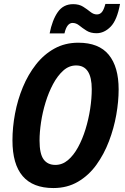

<svg xmlns="http://www.w3.org/2000/svg" viewBox="-20 -941 634 971"><path d="M250 10Q43 10 43 -231Q43 -297 56 -366.5Q69 -436 95.5 -500Q122 -564 162 -615Q202 -666 255.5 -695.5Q309 -725 376 -725Q480 -725 530 -664Q580 -603 580 -489Q580 -428 568 -360Q556 -292 531 -226.5Q506 -161 467.5 -107.5Q429 -54 374.5 -22Q320 10 250 10ZM260 -107Q295 -107 323.5 -131Q352 -155 374.5 -196Q397 -237 412.5 -287.5Q428 -338 436 -390.5Q444 -443 444 -490Q444 -610 365 -610Q329 -610 300 -584Q271 -558 248.5 -516Q226 -474 210.5 -423.5Q195 -373 187.5 -322.5Q180 -272 180 -230Q180 -163 200.5 -135Q221 -107 260 -107ZM231 -772Q244 -839 272 -879.5Q300 -920 350 -920Q380 -920 400.5 -907Q421 -894 437 -881Q453 -868 470 -868Q485 -868 495 -879.5Q505 -891 513 -921H587Q572 -839 539.5 -806Q507 -773 468 -773Q438 -773 417.5 -786Q397 -799 381 -812Q365 -825 347 -825Q318 -825 306 -772Z"/></svg>

Font: Noto Sans Condensed
Style: Bold Italic
Weight: 700
Width: 3
Italic angle: -12°
Designer: Monotype Design Team
Foundry: Monotype Imaging Inc.
Version: Version 2.013; ttfautohint (v1.8.4.7-5d5b)